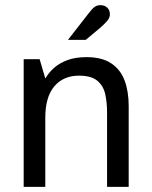

<svg xmlns="http://www.w3.org/2000/svg" viewBox="-20 -726 590 746"><path d="M72 0V-496H134L156 -421Q170 -445 191.5 -463.5Q213 -482 243.5 -493Q274 -504 316 -504Q376 -504 412 -480Q448 -456 464 -413.5Q480 -371 480 -314V0H396V-289Q396 -327 389 -359.5Q382 -392 358.5 -412Q335 -432 287 -432Q226 -432 191 -390.5Q156 -349 156 -269V0ZM244 -571 325 -675Q338 -692 347.5 -699Q357 -706 370 -706Q386 -706 396.5 -696.5Q407 -687 407 -670Q407 -658 397.5 -646Q388 -634 367 -616L313 -571Z"/></svg>

Font: Atkinson Hyperlegible Next
Style: Regular
Weight: 400
Designer: Elliott Scott, Megan Eiswerth, Linus Boman, Theodore Petrosky, Letters from Sweden
Foundry: Applied Design Works, Letters from Sweden
Version: Version 2.001